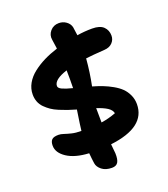

<svg xmlns="http://www.w3.org/2000/svg" viewBox="-167 -896 1035 1186"><g transform="rotate(-20 350.0 -302.5)"><path d="M363.8 173.8Q322.3 173.8 297.4 154.1Q272.5 134.3 269 109.9Q265.1 85 261.2 41Q169.4 36.1 117.2 1.5Q64.9 -33.2 64.9 -80.1Q64.9 -106 76.9 -118.4Q88.9 -130.9 121.1 -130.9Q136.7 -130.9 155 -124.5Q173.3 -118.2 200.2 -111.6Q227.1 -105 263.2 -105Q265.6 -131.3 282.2 -238.8Q250 -248 226.8 -256.1Q203.6 -264.2 175.3 -275.9Q147 -287.6 127.7 -301Q108.4 -314.5 91.3 -331.5Q74.2 -348.6 65.7 -370.8Q57.1 -393.1 57.1 -418.9Q57.1 -457 76.4 -491.2Q95.7 -525.4 129.9 -552Q164.1 -578.6 204.8 -598.9Q245.6 -619.1 294.9 -634.8Q293.9 -644.5 286.1 -695.8Q280.3 -728 302 -753.4Q323.7 -778.8 358.9 -778.8Q385.7 -778.8 407 -763.7Q428.2 -748.5 434.1 -725.1Q439.5 -690.4 441.9 -668.9Q491.2 -676.8 541 -676.8Q592.3 -676.8 615.7 -653.8Q639.2 -630.9 639.2 -595.2Q639.2 -567.9 620.1 -548.3Q601.1 -528.8 567.9 -526.9Q485.4 -521.5 443.8 -516.1Q436.5 -426.3 418.9 -340.8Q455.6 -330.1 484.6 -318.8Q513.7 -307.6 544.4 -290.3Q575.2 -272.9 595.5 -253.2Q615.7 -233.4 628.9 -205.1Q642.1 -176.8 642.1 -144Q642.1 7.3 407.2 35.2Q409.2 56.2 413.1 96.2Q414.6 137.2 403.1 155.5Q391.6 173.8 363.8 173.8ZM215.8 -417Q215.8 -403.3 238.3 -392.8Q260.7 -382.3 305.2 -371.1Q306.6 -428.7 305.2 -487.8Q215.8 -459 215.8 -417ZM495.1 -137.2Q490.2 -159.7 465.3 -175.8Q440.4 -191.9 397 -206.1Q397 -145 397.9 -111.8Q444.8 -118.2 495.1 -137.2Z"/></g></svg>

Font: Shantell Sans Bouncy
Style: Bold
Weight: 700
Designer: Stephen Nixon, Anya Danilova, Shantell Martin
Foundry: Arrow Type
Version: Version 1.006;[9816181b4]